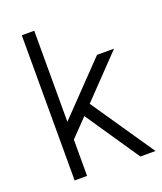

<svg xmlns="http://www.w3.org/2000/svg" viewBox="-131 -785 732 870"><g transform="rotate(-20 235.0 -350.0)"><path d="M78 0H138V-175L219 -259L395 0H468L261 -303L450 -500H368L138 -261V-700H78Z"/></g></svg>

Font: Unageo Variable
Style: Regular
Weight: 300
Designer: Richard Sepsi
Foundry: Richard Sepsi
Version: Version 2.200